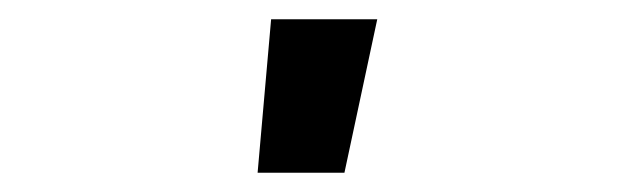

<svg xmlns="http://www.w3.org/2000/svg" viewBox="-20 -779 640 199"><path d="M247 -600 261 -759H371L337 -600Z"/></svg>

Font: Iosevka Extended
Style: Bold
Weight: 700
Width: 7
Monospace: yes
Designer: Belleve Invis
Foundry: Belleve Invis
Version: Version 32.5.0; ttfautohint (v1.8.4)